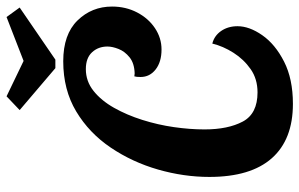

<svg xmlns="http://www.w3.org/2000/svg" viewBox="-184 -709 914 586"><g transform="rotate(-90 273.0 -416.0)"><path d="M249 21Q140 21 83 -43.5Q26 -108 26 -234Q26 -312 48.5 -390.5Q71 -469 115.5 -535Q160 -601 226 -640.5Q292 -680 379 -680Q461 -680 503.5 -636.5Q546 -593 546 -531Q546 -489 528 -454.5Q510 -420 480 -400Q450 -380 415 -380Q377 -380 354 -398Q331 -416 331 -444Q331 -457 333 -463Q339 -462 342 -462Q373 -463 391 -477.5Q409 -492 416.5 -511Q424 -530 424 -545Q424 -573 406.5 -592Q389 -611 355 -611Q318 -611 288.5 -587.5Q259 -564 237 -525Q215 -486 200 -438.5Q185 -391 178 -342Q171 -293 171 -249Q171 -177 195 -132Q219 -87 284 -87Q325 -87 355 -108Q385 -129 405 -160.5Q425 -192 433 -225Q457 -219 471.5 -198Q486 -177 486 -148Q486 -112 458.5 -72.5Q431 -33 378 -6Q325 21 249 21ZM358 -704 230 -813 272 -853 380 -801 514 -853 543 -813 384 -704Z"/></g></svg>

Font: Sansita Swashed Medium
Style: Regular
Weight: 500
Designer: Pablo Cosgaya
Foundry: Omnibus-Type
Version: Version 1.003; ttfautohint (v1.8.3)